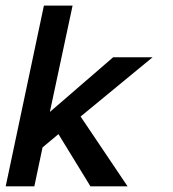

<svg xmlns="http://www.w3.org/2000/svg" viewBox="-44 -657 610 677"><path d="M405.8 0H274.9L162.1 -184.1L106 -137.2L77.1 0H-23.9L110.8 -637.2H211.9L131.8 -262.2L355 -455.1H494.1L240.2 -246.1Z"/></svg>

Font: Anonymous Pro
Style: Bold Italic
Weight: 700
Italic angle: -12°
Monospace: yes
Designer: Mark Simonson
Version: Version 1.003